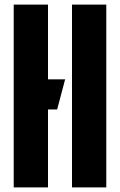

<svg xmlns="http://www.w3.org/2000/svg" viewBox="-20 -820 525 840"><path d="M40 0V-800H190V-473H265L230 -341H190V0ZM295 0V-800H445V0Z"/></svg>

Font: Big Shoulders Stencil Display Black
Style: Regular
Weight: 900
Designer: Patric King
Foundry: XO Type Co
Version: Version 1.000